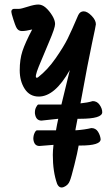

<svg xmlns="http://www.w3.org/2000/svg" viewBox="-20 -773 491 847"><path d="M50 -734Q56 -734 64.5 -734Q73 -734 102.5 -743.5Q132 -753 149 -753Q166 -753 181.5 -739.5Q197 -726 210 -705Q223 -684 223 -667Q223 -650 197 -589.5Q171 -529 151 -479.5Q131 -430 142 -430Q146 -430 149 -433Q190 -465 225.5 -516Q261 -567 278.5 -602.5Q296 -638 325 -706Q333 -723 349 -723Q365 -723 384 -703.5Q403 -684 403 -666Q403 -661 386 -582.5Q369 -504 335 -317Q366 -320 389 -327Q408 -327 419.5 -310.5Q431 -294 431 -278Q431 -249 333 -249H322Q316 -219 313 -202V-198Q354 -201 383 -208Q402 -208 412 -192.5Q422 -177 424 -159Q424 -131 335 -131H327Q322 -101 308 -45Q294 11 288 25Q281 44 261.5 52Q242 60 232 38Q213 -15 213 -90Q213 -107 216 -134L154 -129Q130 -129 127 -160Q127 -175 132.5 -186.5Q138 -198 143 -198H227Q231 -222 237 -249L163 -241Q138 -241 134 -273V-278Q134 -290 139.5 -300.5Q145 -311 149 -312H251L288 -464Q222 -347 151 -347Q111 -347 89 -381Q67 -415 67 -463Q67 -511 79 -547.5Q91 -584 122 -643Q94 -636 76.5 -636Q59 -636 51 -654Q47 -662 38.5 -688.5Q30 -715 30 -721Q30 -736 50 -734Z"/></svg>

Font: Zhi Mang Xing
Style: Regular
Weight: 400
Designer: ZhongQi
Foundry: ZhongQi
Version: Version 2.001